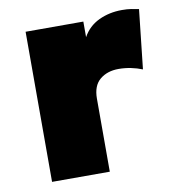

<svg xmlns="http://www.w3.org/2000/svg" viewBox="-66 -595 597 655"><g transform="rotate(-10 232.5 -268.0)"><path d="M62.5 0V-520H262.5V-466Q282 -501.5 318.5 -518.8Q355 -536 399 -536Q417.5 -536 430.8 -533.8Q444 -531.5 457 -529L434.5 -324Q416 -331.5 394.8 -335.8Q373.5 -340 352.5 -340Q313.5 -340 288 -319Q262.5 -298 262.5 -253V0Z"/></g></svg>

Font: Geologica Black
Style: Regular
Weight: 900
Designer: Sindre Bremnes, Frode Helland
Foundry: Monokrom Skriftforlag AS
Version: Version 1.010;gftools[0.9.28]